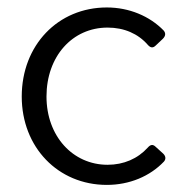

<svg xmlns="http://www.w3.org/2000/svg" viewBox="-20 -491 499 522"><path d="M270.5 11.7C332 11.7 387.7 -11.7 425.8 -51.8C431.6 -58.6 430.7 -66.4 423.8 -73.2L403.3 -91.8C395.5 -99.6 388.7 -97.7 381.8 -89.8C354.5 -59.6 316.4 -43 272.5 -43C177.7 -43 106.4 -121.1 106.4 -228.5C106.4 -337.9 176.8 -416 272.5 -416C317.4 -416 355.5 -399.4 381.8 -369.1C388.7 -361.3 395.5 -359.4 403.3 -367.2L422.9 -385.7C429.7 -392.6 431.6 -400.4 424.8 -408.2C386.7 -447.3 331.1 -470.7 270.5 -470.7C137.7 -470.7 39.1 -368.2 39.1 -228.5C39.1 -90.8 137.7 11.7 270.5 11.7Z"/></svg>

Font: Ed Sans Neue Light
Style: Regular
Weight: 300
Designer: Stephen Hutchings
Version: Version 1.004;PS 001.004;hotconv 1.0.88;makeotf.lib2.5.64775